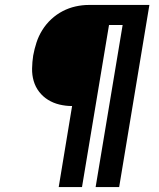

<svg xmlns="http://www.w3.org/2000/svg" viewBox="-20 -755 640 775"><path d="M217 0 271 -327Q245 -327 220 -333Q195 -339 174 -352Q153 -365 138 -384.5Q123 -404 116 -428Q109 -452 109.5 -478.5Q110 -505 114 -531Q119 -558 127.5 -584Q136 -610 151 -634Q166 -658 187 -677.5Q208 -697 233 -710Q258 -723 285 -729Q312 -735 338 -735H583L461 0H366L475 -654H420L311 0Z"/></svg>

Font: Iosevka Etoile SmBdObl
Style: Regular
Weight: 600
Italic angle: -9°
Designer: Belleve Invis
Foundry: Belleve Invis
Version: Version 15.5.2; ttfautohint (v1.8.4)